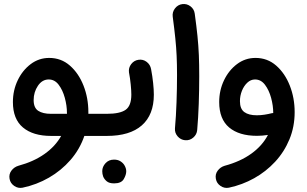

<svg xmlns="http://www.w3.org/2000/svg" viewBox="-20 -645 1532 958"><path d="M234.9 33.2Q145 33.2 94.7 -8.8Q44.4 -50.8 44.4 -135.7Q44.4 -194.3 68.4 -244.4Q92.3 -294.4 133.3 -325.2Q174.3 -356 225.6 -356Q285.2 -356 328.9 -317.6Q372.6 -279.3 396.7 -217.8Q420.9 -156.2 420.9 -85.4Q420.9 -81.1 420.9 -77.1H464.4Q487.3 -77.1 503.4 -61Q519.5 -44.9 519.5 -22Q519.5 0.5 503.4 16.8Q487.3 33.2 464.4 33.2H400.9Q377.9 100.1 331.8 153.1Q285.6 206.1 224.1 241.5Q162.6 276.9 92.8 291.5Q70.3 295.9 51 282.7Q31.7 269.5 27.8 247.6Q23.4 224.6 36.9 206.5Q50.3 188.5 71.8 182.1Q147.9 161.6 202.1 123.3Q256.3 85 285.2 33.2ZM233.9 -77.1H314Q314 -79.1 314 -81.5Q314 -117.7 303.5 -156.5Q293 -195.3 272.9 -221.9Q252.9 -248.5 223.1 -248.5Q190.4 -248.5 169.2 -217Q147.9 -185.5 147.9 -145.5Q147.9 -106.9 170.9 -92Q193.8 -77.1 233.9 -77.1Z M408.7 -22Q408.7 -44.9 425.3 -61Q441.9 -77.1 464.4 -77.1H513.2Q536.1 -77.1 552.5 -61Q568.8 -44.9 568.8 -22Q568.8 0.5 552.5 16.8Q536.1 33.2 513.2 33.2H464.4Q441.9 33.2 425.3 16.8Q408.7 0.5 408.7 -22Z M458 -22Q458 -44.9 474.4 -61Q490.7 -77.1 513.2 -77.1Q578.6 -77.1 606.9 -97.2Q635.3 -117.2 635.3 -172.9Q635.3 -192.4 632.3 -222.9Q629.4 -253.4 623.5 -284.2Q620.6 -306.6 634.5 -325Q648.4 -343.3 670.9 -346.7Q693.8 -350.1 711.9 -336.2Q730 -322.3 733.9 -299.8Q740.7 -263.7 744.1 -230.5Q747.6 -197.3 747.6 -172.4Q747.6 -72.3 687.7 -19.5Q627.9 33.2 513.2 33.2Q490.7 33.2 474.4 16.8Q458 0.5 458 -22ZM490.2 209Q490.2 187 506.6 169.2Q522.9 151.4 548.8 151.4Q567.4 151.4 580.1 159.2Q592.8 167 600.1 178.2Q609.9 194.3 609.9 209.5Q609.9 227.5 597.4 248.8Q585 270 549.3 270Q524.9 270 512.5 259.5Q500 249 494.6 235.4Q490.2 222.7 490.2 209Z M841.8 -562Q838.9 -584.5 853 -603Q867.2 -621.6 889.6 -624.5Q912.1 -627.4 930.4 -613.5Q948.7 -599.6 951.7 -576.7Q960.4 -513.7 965.3 -465.1Q970.2 -416.5 972.2 -369.9Q974.1 -323.2 974.1 -265.1Q974.1 -197.3 971.7 -127Q969.2 -56.6 963.9 3.9Q961.9 26.4 944.3 41.5Q926.8 56.6 903.8 54.7Q881.3 52.7 866.2 35.2Q851.1 17.6 853 -4.9Q858.4 -65.4 860.8 -135Q863.3 -204.6 863.3 -270.5Q863.3 -324.7 861.3 -366.9Q859.4 -409.2 854.7 -454.3Q850.1 -499.5 841.8 -562Z M1254.9 -356Q1314.5 -356 1358.2 -317.6Q1401.9 -279.3 1426 -217.8Q1450.2 -156.2 1450.2 -85.4Q1450.2 -12.7 1424.3 50Q1398.4 112.8 1352.8 162.1Q1307.1 211.4 1248 244.4Q1189 277.3 1122.1 291.5Q1099.6 295.9 1080.3 282.7Q1061 269.5 1057.1 247.6Q1052.7 224.6 1066.2 206.5Q1079.6 188.5 1101.1 182.1Q1179.2 161.1 1234.1 121.6Q1289.1 82 1316.9 28.3Q1288.1 32.7 1262.2 32.7Q1172.9 32.7 1123.3 -9Q1073.7 -50.8 1073.7 -135.7Q1073.7 -194.3 1097.7 -244.4Q1121.6 -294.4 1162.6 -325.2Q1203.6 -356 1254.9 -356ZM1177.2 -140.1Q1177.2 -101.6 1199.2 -85.7Q1221.2 -69.8 1261.2 -69.8Q1280.8 -69.8 1299.8 -72.8Q1318.8 -75.7 1335.9 -80.1Q1339.8 -81.1 1343.3 -81.1V-81.5Q1343.3 -117.7 1332.8 -156.5Q1322.3 -195.3 1302.2 -221.9Q1282.2 -248.5 1252.4 -248.5Q1231 -248.5 1213.9 -232.4Q1196.8 -216.3 1187 -191.7Q1177.2 -167 1177.2 -140.1Z"/></svg>

Font: Mikhak SemiBold
Style: Regular
Weight: 600
Designer: Amin Abedi
Version: Version 3.3